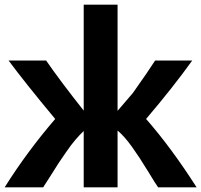

<svg xmlns="http://www.w3.org/2000/svg" viewBox="-23 -800 868 828"><path d="M163 8H-3Q93 -145 215 -287Q86 -442 14 -539H176Q235 -453 338 -323V-780H484V-322L550 -399Q618 -495 646 -539H806Q722 -422 607 -287Q715 -164 825 8H659Q650 -4 614.5 -62.5Q579 -121 546 -167Q513 -213 484 -237V8H338V-235Q320 -218 302 -197Q284 -176 261 -142.5Q238 -109 229 -95.5Q220 -82 192 -37Z"/></svg>

Font: Repo
Style: Bold
Weight: 700
Designer: Stefan Peev
Foundry: Context Ltd
Version: Version 001.000